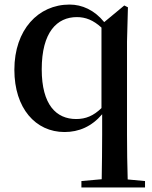

<svg xmlns="http://www.w3.org/2000/svg" viewBox="-20 -563 666 842"><path d="M425 259H616V231L540 224C538 159 537 93 537 27V-381L541 -531L525 -539L437 -466C394 -519 340 -543 285 -543C148 -543 43 -433 43 -257C43 -88 136 16 263 16C326 16 382 -8 428 -62V27C428 93 427 158 426 223L337 231V259ZM425 -89C390 -55 356 -41 314 -41C227 -41 163 -103 163 -259C163 -422 230 -488 317 -488C355 -488 389 -475 425 -442Z"/></svg>

Font: Noto Serif CJK KR SemiBold
Style: Regular
Weight: 600
Designer: Ryoko NISHIZUKA 西塚涼子 (kana & ideographs); Frank Grießhammer (Latin, Greek & Cyrillic); Wenlong ZHANG 张文龙 (bopomofo); San
Foundry: Adobe
Version: Version 2.001;hotconv 1.1.0;makeotfexe 2.6.0